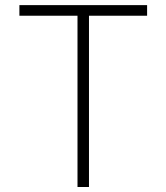

<svg xmlns="http://www.w3.org/2000/svg" viewBox="-20 -748 666 768"><path d="M57.6 -685.1V-727.5H568.4V-685.1H335.9V0H290V-685.1Z"/></svg>

Font: Inter ExtraLight
Style: Regular
Weight: 250
Designer: Rasmus Andersson
Foundry: rsms
Version: Version 4.001;git-66647c0bb